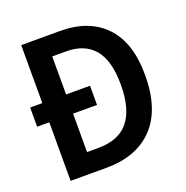

<svg xmlns="http://www.w3.org/2000/svg" viewBox="-128 -831 918 949"><g transform="rotate(-20 331.0 -357.0)"><path d="M288 -714Q440 -714 524.5 -625.5Q609 -537 609 -367Q609 -186 520.5 -93Q432 0 273 0H84V-308H20V-409H84V-714ZM283 -609H209V-409H335V-308H209V-106H269Q376 -106 428 -170Q480 -234 480 -363Q480 -489 429.5 -549Q379 -609 283 -609Z"/></g></svg>

Font: Noto Sans Khmer UI SemiCondensed SemiBold
Style: Regular
Weight: 600
Width: 4
Designer: Danh Hong and the Monotype Design Team
Foundry: Monotype Imaging Inc.
Version: Version 2.002; ttfautohint (v1.8.4.7-5d5b)